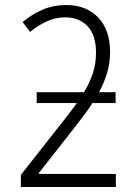

<svg xmlns="http://www.w3.org/2000/svg" viewBox="-20 -744 540 764"><path d="M63 0V-48L229 -259Q244 -278 258.5 -297Q273 -316 286 -334H126V-377H314Q336 -413 349 -451Q362 -489 362 -534Q362 -604 328.5 -639.5Q295 -675 239 -675Q200 -675 164 -658Q128 -641 100 -617L70 -656Q106 -687 149.5 -705.5Q193 -724 244 -724Q323 -724 370.5 -674.5Q418 -625 418 -537Q418 -492 406 -453Q394 -414 374 -377H440V-334H348Q332 -309 313 -284Q294 -259 273 -232L135 -56V-52H441V0Z"/></svg>

Font: Noto Sans Mono ExtraCondensed Light
Style: Regular
Weight: 300
Width: 2
Designer: Monotype Design Team
Foundry: Monotype Imaging Inc.
Version: Version 2.014; ttfautohint (v1.8.4.7-5d5b)